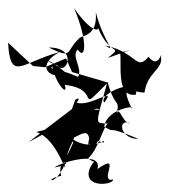

<svg xmlns="http://www.w3.org/2000/svg" viewBox="-53 -936 421 477"><path d="M59 -769 111 -791 126 -757 215 -731C131 -647 204 -715 108 -725C117 -694 85 -728 77 -771C67 -762 84 -770 141 -745C153 -767 123 -796 140 -813C158 -785 168 -828 131 -916C162 -870 188 -855 191 -866C221 -793 255 -826 215 -792C294 -821 284 -812 245 -806C251 -783 233 -692 285 -701C292 -747 189 -703 206 -681C238 -724 171 -669 137 -681C131 -671 154 -701 134 -688L98 -589C136 -579 172 -643 170 -569C218 -584 166 -635 166 -571C176 -605 209 -571 205 -586C151 -555 107 -613 129 -582C109 -537 107 -536 112 -599C97 -588 93 -581 112 -548C134 -608 174 -681 195 -663L127 -666L18 -583C97 -624 74 -618 37 -608C90 -592 114 -492 108 -528C83 -469 52 -491 99 -499C85 -551 145 -530 82 -520C104 -535 202 -562 189 -516C253 -561 190 -481 228 -490C230 -477 154 -467 169 -515C185 -553 193 -520 166 -543C191 -564 203 -621 215 -629C183 -632 182 -618 214 -733C236 -654 246 -704 235 -636C240 -692 250 -627 270 -630C238 -643 245 -590 291 -591C200 -629 242 -601 206 -621C211 -666 288 -675 274 -667C244 -731 272 -707 306 -706C313 -757 352 -763 347 -794C350 -816 342 -761 316 -795C285 -758 289 -805 209 -823C239 -802 203 -834 185 -906C190 -842 148 -850 142 -839C110 -809 129 -788 68 -818C145 -818 109 -744 89 -774C50 -787 65 -796 114 -752C62 -736 38 -778 96 -807C0 -781 -27 -731 -33 -830L29 -772Z"/></svg>

Font: Hussar Lance
Style: Regular
Weight: 700
Foundry: Cannot Into Space Fonts, PlusOne Fonts
Version: Version 2.27